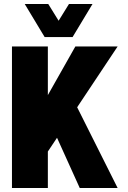

<svg xmlns="http://www.w3.org/2000/svg" viewBox="-20 -943 640 963"><path d="M40 0V-710H220V-466L358 -710H570L367 -405L570 0H380L266 -252L220 -183V0ZM104 -923H222L274 -839L326 -923H444L344 -757H204Z"/></svg>

Font: Geist Mono UltraBlack
Style: Regular
Weight: 900
Monospace: yes
Designer: Basement.studio, Andrés Briganti, Mateo Zaragoza
Foundry: Basement.studio, Vercel, Andrés Briganti, Guido Ferreyra, Mateo Zaragoza
Version: Version 1.400; ttfautohint (v1.8.4.7-5d5b)